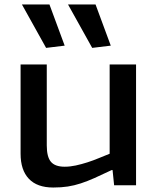

<svg xmlns="http://www.w3.org/2000/svg" viewBox="-20 -828 703 858"><path d="M186 -614 78 -808H201L269 -624ZM392 -614 284 -808H407L475 -624ZM218 10Q146 10 109 -29Q72 -68 72 -141V-540H189V-178Q189 -127 207.5 -105Q226 -83 269 -83Q293 -83 318.5 -88.5Q344 -94 370.5 -102.5Q397 -111 422 -121.5Q447 -132 470 -141V-540H588V0H490L483 -68H479Q435 -47 402.5 -32.5Q370 -18 341 -8.5Q312 1 283 5.5Q254 10 218 10Z"/></svg>

Font: Encode Sans Wide
Style: Medium
Weight: 500
Designer: Pablo Impallari, Andres Torresi
Foundry: Pablo Impallari, Andres Torresi
Version: Version 1.000; ttfautohint (v1.00) -l 8 -r 50 -G 200 -x 14 -